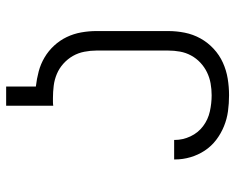

<svg xmlns="http://www.w3.org/2000/svg" viewBox="-92 -692 783 640"><g transform="rotate(90 300.0 -371.5)"><path d="M268 0V-99Q242 -102 217.5 -108.5Q193 -115 171 -128Q149 -141 131.5 -160Q114 -179 103 -202Q92 -225 87.5 -250.5Q83 -276 83 -301V-540Q83 -568 88.5 -595.5Q94 -623 107.5 -647.5Q121 -672 142 -691.5Q163 -711 188.5 -722.5Q214 -734 241.5 -738.5Q269 -743 297 -743Q324 -743 350 -739.5Q376 -736 400.5 -726Q425 -716 446 -700Q467 -684 481.5 -662Q496 -640 503.5 -614.5Q511 -589 511 -563Q511 -562 511 -561.5Q511 -561 511 -560H446Q446 -560 446 -560.5Q446 -561 446 -562Q446 -589 434 -614.5Q422 -640 400 -656.5Q378 -673 351 -679Q324 -685 297 -685Q277 -685 257.5 -681.5Q238 -678 220.5 -669.5Q203 -661 188.5 -647.5Q174 -634 164.5 -616.5Q155 -599 151.5 -579.5Q148 -560 148 -540V-301Q148 -281 152 -260.5Q156 -240 166 -222.5Q176 -205 191.5 -191Q207 -177 226 -169Q245 -161 265.5 -158.5Q286 -156 306 -156Q313 -156 319.5 -156Q326 -156 332 -157V0Z"/></g></svg>

Font: Iosevka Curly Light Extended
Style: Regular
Weight: 300
Width: 7
Monospace: yes
Designer: Belleve Invis
Foundry: Belleve Invis
Version: Version 11.1.0; ttfautohint (v1.8.3)